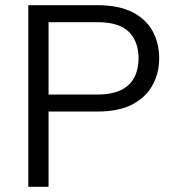

<svg xmlns="http://www.w3.org/2000/svg" viewBox="-20 -720 676 740"><path d="M89.1 0V-700H354.8Q438.3 -700 491 -672.8Q543.8 -645.5 568.6 -599.2Q593.5 -552.8 593.5 -494.8Q593.5 -439.7 568.6 -393.1Q543.7 -346.5 491.5 -318.3Q439.2 -290.1 354.8 -290.1H167.1V0ZM167.1 -355.6H354.8Q411.1 -355.6 446.4 -373Q481.7 -390.4 497.9 -422Q514 -453.5 514 -494.8Q514 -560.1 476.7 -597.3Q439.4 -634.5 354.8 -634.5H167.1Z"/></svg>

Font: Envelope Sans Variable
Style: Regular
Weight: 500
Designer: Andreas Rasmussen / Norman Anderson
Foundry: mail.de GmbH
Version: Version 1.150